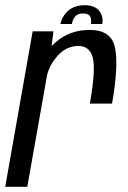

<svg xmlns="http://www.w3.org/2000/svg" viewBox="-38 -715 491 735"><path d="M306 -318.5Q329 -448.5 317.2 -493.8Q305.5 -539 262.5 -539Q215.5 -539 181.5 -500.5Q152.5 -467 142.5 -429L66.5 0H-18L87 -595H166.5L159.5 -539Q167.5 -547 176.5 -554.5Q230 -600.5 305 -600.5Q388 -600.5 402.2 -532.8Q416.5 -465 391 -318.5ZM286.5 -695Q324.5 -695 341.5 -673.8Q358.5 -652.5 353.5 -623H310Q317 -663.5 281 -663.5Q260 -663.5 250.2 -652.5Q240.5 -641.5 237 -623H193.5Q199 -652.5 223 -673.8Q247 -695 286.5 -695Z"/></svg>

Font: Anybody
Style: Italic
Weight: 400
Italic angle: -10°
Designer: Tyler Finck
Foundry: Etcetera Type Company
Version: Version 1.010; ttfautohint (v1.8.3) -l 8 -r 50 -G 200 -x 14 